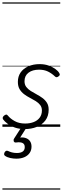

<svg xmlns="http://www.w3.org/2000/svg" viewBox="-20 -1050 519 1590"><path d="M185 19Q140 19 104 6.5Q68 -6 43 -25Q18 -44 6 -61Q1 -69 2.5 -76.5Q4 -84 13 -92Q23 -100 30.5 -101Q38 -102 45 -93Q66 -67 102 -47Q138 -27 188 -27Q227 -27 258.5 -39Q290 -51 308.5 -75.5Q327 -100 327 -135Q327 -162 312.5 -180.5Q298 -199 275.5 -213Q253 -227 227.5 -240Q202 -253 179.5 -270Q157 -287 142.5 -311Q128 -335 128 -372Q128 -417 150.5 -449.5Q173 -482 214 -500.5Q255 -519 308 -519Q350 -519 383 -507Q416 -495 438.5 -478.5Q461 -462 470 -446Q476 -437 475 -430.5Q474 -424 464 -417Q456 -411 449 -410.5Q442 -410 435 -417Q409 -442 377.5 -457.5Q346 -473 303 -473Q249 -473 216 -448Q183 -423 183 -377Q183 -349 197.5 -330Q212 -311 235 -296.5Q258 -282 283.5 -268.5Q309 -255 331.5 -238.5Q354 -222 368.5 -199Q383 -176 383 -142Q383 -89 356 -53Q329 -17 284 1Q239 19 185 19ZM115 264Q91 264 65 258.5Q39 253 21 240Q13 234 14 225.5Q15 217 19 210Q25 201 31.5 199Q38 197 46 200Q60 207 78.5 212Q97 217 120 217Q151 217 168 205Q185 193 185 168Q185 143 166.5 134Q148 125 113 130Q105 131 101 128.5Q97 126 94 121Q92 114 92.5 108.5Q93 103 99 94L162 -4H206L135 108L120 94Q159 84 186 91Q213 98 227 117Q241 136 241 164Q241 195 225 217.5Q209 240 181 252Q153 264 115 264ZM0 510H479V520H0ZM0 -20H479V0H0ZM0 -505H479V-500H0ZM0 -1030H479V-1020H0Z"/></svg>

Font: Playwrite CO Guides
Style: Regular
Weight: 400
Designer: Veronika Burian, José Scaglione
Foundry: TypeTogether
Version: Version 1.003